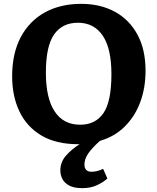

<svg xmlns="http://www.w3.org/2000/svg" viewBox="-20 -734 817 996"><path d="M407 242Q364 242 339 228.5Q314 215 303.5 194Q293 173 293 151Q293 106 323 72.5Q353 39 393 14H384Q271 14 195 -31Q119 -76 81 -155.5Q43 -235 43 -338Q43 -457 87.5 -541Q132 -625 212.5 -669.5Q293 -714 401 -714Q501 -714 576 -673Q651 -632 693 -554.5Q735 -477 735 -367Q735 -278 707.5 -204Q680 -130 627 -77.5Q574 -25 498 -3Q457 34 437.5 62.5Q418 91 418 119Q418 157 455 157Q483 157 515 142L537 192Q515 212 482.5 227Q450 242 407 242ZM396 -87Q475 -87 516.5 -147Q558 -207 558 -350Q558 -482 513 -549Q468 -616 384 -616Q303 -616 260.5 -555Q218 -494 218 -357Q218 -225 263.5 -156Q309 -87 396 -87Z"/></svg>

Font: Literata
Style: Bold
Weight: 700
Designer: Latin by Veronika Burian and Jose Scaglione. Greek by Irene Vlachou. Cyrillic by Vera Evstafieva.
Foundry: TypeTogether
Version: Version 3.103; ttfautohint (v1.8.4.7-5d5b);gftools[0.9.29]